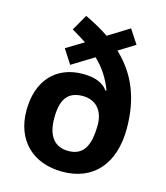

<svg xmlns="http://www.w3.org/2000/svg" viewBox="-115 -855 821 952"><g transform="rotate(15 295.5 -378.5)"><path d="M294 10C453 10 548 -98 548 -279C548 -430 502 -548 403 -641L487 -693L440 -765L332 -698C297 -722 256 -745 209 -767L162 -685C187 -670 213 -655 237 -639L148 -585L195 -512L307 -581C350 -540 381 -492 402 -436L397 -434C373 -468 331 -485 269 -485C130 -485 44 -391 44 -238C44 -86 141 10 294 10ZM296 -97C226 -97 187 -144 187 -237C187 -334 220 -379 296 -379C364 -379 404 -332 404 -260C404 -152 373 -97 296 -97Z"/></g></svg>

Font: Kathrein 75 Bold
Style: Regular
Weight: 700
Designer: Lazydogs Typefoundry, based on Open Sans by Ascender Corporation
Foundry: Lazydogs Typefoundry
Version: Version 1.003;PS 001.003;hotconv 1.0.88;makeotf.lib2.5.64775